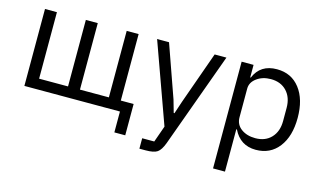

<svg xmlns="http://www.w3.org/2000/svg" viewBox="-86 -786 2072 1244"><g transform="rotate(15 949.5 -164.0)"><path d="M726 140V0H85V-516H165V-70H359V-516H439V-70H633V-516H713V-70H799V140Z M910 200V130H991L1030 20L837 -516H917L1041 -165L1065 -81H1070L1098 -165L1223 -516H1302L1071 120Q1053 168 1030 184Q1007 200 951 200Z M1404 200V-516H1484V-432H1488Q1528 -528 1639 -528Q1736 -528 1792.5 -455Q1849 -382 1849 -258Q1849 -134 1792.5 -61Q1736 12 1639 12Q1535 12 1488 -84H1484V200ZM1617 -60Q1684 -60 1723.5 -102Q1763 -144 1763 -214V-302Q1763 -372 1723.5 -414Q1684 -456 1617 -456Q1562 -456 1523 -427.5Q1484 -399 1484 -357V-165Q1484 -116 1522 -88Q1560 -60 1617 -60Z"/></g></svg>

Font: Anuphan
Style: Regular
Weight: 400
Designer: Mike Abbink, Paul van der Laan, Pieter van Rosmalen, Mint Tantisuwanna
Foundry: Bold Monday; Cadson Demak
Version: Version 3.002;hotconv 1.0.109;makeotfexe 2.5.65596